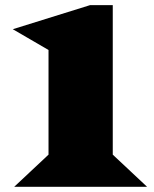

<svg xmlns="http://www.w3.org/2000/svg" viewBox="-20 -720 594 740"><path d="M167 -124V-527.3L29.3 -607.4L327.1 -700.2H414.6V-124L546.9 0H34.7Z"/></svg>

Font: Goblin One
Style: Regular
Weight: 400
Designer: Riccardo De Franceschi
Foundry: Sorkin Type Co.
Version: Version 1.001